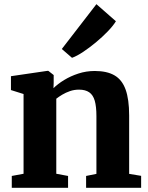

<svg xmlns="http://www.w3.org/2000/svg" viewBox="-20 -901 710 921"><path d="M93 -67.5V-450L32.5 -469V-535.5L206.5 -561H212L237.5 -541V-503.5L236.5 -478Q257 -498.5 287.8 -517.2Q318.5 -536 356 -548.2Q393.5 -560.5 434.5 -560.5Q493 -560.5 529.2 -539.5Q565.5 -518.5 582.5 -471.5Q599.5 -424.5 599.5 -347V-67L657 -57.5V0H393V-57L442.5 -67V-344Q442.5 -390 434.5 -417.8Q426.5 -445.5 408 -458.2Q389.5 -471 359 -471Q336 -471 315.8 -464Q295.5 -457 278.8 -447Q262 -437 250 -427.5V-67.5L306.5 -57V0H36.5V-57ZM325 -624 276.5 -666 442.5 -881 536 -799Q522.5 -777 497 -750.5Q471.5 -724 440.5 -698.2Q409.5 -672.5 379.5 -652.5Q349.5 -632.5 326.5 -624Z"/></svg>

Font: Merriweather 36pt ExtraBold
Style: Regular
Weight: 800
Designer: Eben Sorkin
Foundry: Eben Sorkin
Version: Version 2.100